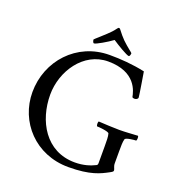

<svg xmlns="http://www.w3.org/2000/svg" viewBox="-144 -930 987 1056"><g transform="rotate(20 350.0 -402.0)"><path d="M521.5 -170.9V-72.3C521.5 -65.4 520.5 -60.5 514.6 -57.6C485.4 -43 447.3 -30.3 396.5 -30.3C225.6 -30.3 142.6 -182.6 142.6 -335C142.6 -471.7 236.3 -615.2 380.9 -615.2C543.9 -615.2 566.4 -506.8 572.3 -476.6C574.2 -473.6 579.1 -471.7 585 -471.7C594.7 -471.7 605.5 -476.6 605.5 -486.3C605.5 -496.1 583 -630.9 583 -630.9C510.7 -646.5 440.4 -651.4 376 -651.4C183.6 -651.4 45.9 -497.1 45.9 -314.5C45.9 -141.6 178.7 5.9 372.1 5.9C501 5.9 553.7 -22.5 595.7 -44.9C612.3 -53.7 615.2 -56.6 615.2 -62.5C615.2 -72.3 605.5 -81.1 605.5 -101.6V-170.9C605.5 -200.2 605.5 -227.5 610.4 -243.2C613.3 -253.9 662.1 -258.8 673.8 -258.8C677.7 -263.7 678.7 -282.2 673.8 -287.1C633.8 -285.2 602.5 -282.2 564.5 -282.2C526.4 -282.2 484.4 -285.2 444.3 -287.1C439.5 -282.2 440.4 -263.7 444.3 -258.8C456.1 -258.8 513.7 -253.9 516.6 -243.2C521.5 -227.5 521.5 -200.2 521.5 -170.9ZM475.6 -681.6C481.4 -681.6 484.4 -693.4 484.4 -701.2C483.4 -704.1 453.1 -725.6 423.8 -753.9C409.2 -768.6 395.5 -785.2 383.8 -800.8C380.9 -805.7 377.9 -808.6 373 -808.6C369.1 -808.6 368.2 -806.6 363.3 -800.8C351.6 -784.2 336.9 -769.5 322.3 -755.9C295.9 -730.5 270.5 -710 262.7 -701.2C262.7 -697.3 265.6 -681.6 272.5 -681.6C284.2 -681.6 342.8 -715.8 373 -738.3C403.3 -717.8 463.9 -681.6 475.6 -681.6Z"/></g></svg>

Font: Crimson
Style: Roman
Weight: 400
Version: Version 0.2